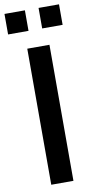

<svg xmlns="http://www.w3.org/2000/svg" viewBox="-112 -958 489 999"><g transform="rotate(-10 133.0 -458.5)"><path d="M191.4 0V-718.8H74.2V0ZM96.7 -809.1V-917.5H-11.2V-809.1ZM276.9 -809.1V-917.5H168.9V-809.1Z"/></g></svg>

Font: Winston Medium
Style: Regular
Weight: 500
Designer: Vernon Adams, Kim Jin-seong, David Berlow, Cristiano Sobral
Foundry: The Winston Project Authors
Version: Version 3.004